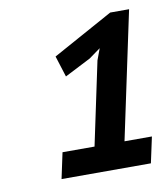

<svg xmlns="http://www.w3.org/2000/svg" viewBox="-56 -812 430 499"><g transform="rotate(-10 159.0 -562.0)"><path d="M67.4 -359.4ZM82 -427.7H166.5L212.9 -647L224.1 -677.2L193.8 -655.3L125 -620.1L107.4 -675.8L267.1 -763.7H316.9L245.6 -427.7H317.9L303.2 -359.4H67.4Z"/></g></svg>

Font: PT Astra Sans
Style: Italic
Weight: 400
Italic angle: -16°
Designer: A.Korolkova, I. Chaeva
Foundry: ParaType Ltd
Version: Version 1.001; ttfautohint (v1.6)